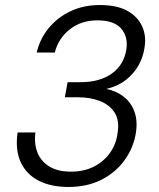

<svg xmlns="http://www.w3.org/2000/svg" viewBox="-20 -732 633 764"><path d="M252 12Q184 12 135 -12.5Q86 -37 63 -85.5Q40 -134 50 -205H121Q115 -162 128.5 -126.5Q142 -91 175.5 -70Q209 -49 262 -49Q315 -49 354.5 -69.5Q394 -90 418.5 -125Q443 -160 448 -204Q456 -253 436 -284Q416 -315 377.5 -330Q339 -345 290 -345H238L249 -405H301Q378 -405 426 -440Q474 -475 483 -537Q490 -586 462 -618.5Q434 -651 367 -651Q303 -651 257.5 -615Q212 -579 198 -523H126Q139 -578 174 -620.5Q209 -663 261 -687.5Q313 -712 377 -712Q445 -712 486.5 -689Q528 -666 545.5 -627.5Q563 -589 555 -542Q550 -506 531.5 -472.5Q513 -439 481 -414Q449 -389 403 -378Q443 -370 472 -347.5Q501 -325 514.5 -289Q528 -253 521 -205Q512 -146 477 -96.5Q442 -47 385 -17.5Q328 12 252 12Z"/></svg>

Font: DM Sans 10pt Light
Style: Italic
Weight: 300
Italic angle: -10°
Version: Version 4.004;gftools[0.9.30]